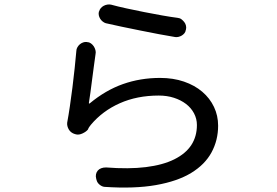

<svg xmlns="http://www.w3.org/2000/svg" viewBox="-20 -797 1240 860"><path d="M372 -608Q380 -608 387.5 -602.5Q395 -597 400 -589.5Q405 -582 407.5 -572.5Q410 -563 408 -555Q405 -531 400.5 -500.5Q396 -470 392.5 -440Q389 -410 385 -382.5Q381 -355 378 -335Q378 -334 379 -333Q380 -333 382 -334Q453 -393 531 -420.5Q609 -448 697 -448Q756 -448 804 -431.5Q852 -415 886 -386Q920 -357 938.5 -318Q957 -279 957 -234Q957 -169 927.5 -114.5Q898 -60 836.5 -22.5Q775 15 678.5 32Q582 49 448 40Q437 39 426.5 30.5Q416 22 413 11L411 4Q408 -7 410 -16.5Q412 -26 418 -33Q424 -40 433.5 -43.5Q443 -47 455 -47Q557 -39 633.5 -48.5Q710 -58 761 -83.5Q812 -109 837 -147.5Q862 -186 862 -237Q862 -265 849 -289.5Q836 -314 813 -331.5Q790 -349 759 -359Q728 -369 691 -369Q594 -369 516.5 -334.5Q439 -300 387 -238Q383 -233 379.5 -228Q376 -223 374 -217Q366 -207 350 -199.5Q334 -192 321 -195L314 -197Q307 -199 300 -204Q293 -209 288.5 -216.5Q284 -224 282 -232Q280 -240 281 -248Q287 -280 293 -321Q299 -362 304.5 -405.5Q310 -449 314.5 -492Q319 -535 322 -569Q322 -577 326.5 -585Q331 -593 337.5 -598.5Q344 -604 352.5 -607Q361 -610 369 -609ZM424 -746Q426 -754 431.5 -760.5Q437 -767 444.5 -771Q452 -775 461 -776.5Q470 -778 478 -776Q507 -768 546 -759.5Q585 -751 625.5 -743Q666 -735 705.5 -728Q745 -721 776 -717Q786 -716 793 -710.5Q800 -705 805.5 -698Q811 -691 813 -682Q815 -673 813 -665L812 -662Q811 -654 806 -648Q801 -642 794.5 -638Q788 -634 780 -632Q772 -630 765 -631Q733 -636 691.5 -644Q650 -652 607.5 -660.5Q565 -669 524.5 -677.5Q484 -686 454 -693Q447 -695 440 -700.5Q433 -706 428.5 -713.5Q424 -721 422.5 -729Q421 -737 423 -745Z"/></svg>

Font: Maple Mono NF CN
Style: Regular
Weight: 400
Monospace: yes
Designer: subframe7536
Version: Version 7.000